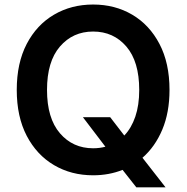

<svg xmlns="http://www.w3.org/2000/svg" viewBox="-20 -757 816 840"><path d="M721.6 -363.6Q721.6 -264.9 690 -189.8Q658.4 -114.7 603.3 -66.8L704.2 62.5H576.3L516.3 -13.8Q456.7 9.9 387.4 9.9Q291.9 9.9 216.3 -34.6Q140.6 -79.2 96.9 -162.8Q53.3 -246.4 53.3 -363.6Q53.3 -481.2 96.9 -564.8Q140.6 -648.4 216.3 -692.8Q291.9 -737.2 387.4 -737.2Q483 -737.2 558.4 -692.8Q633.9 -648.4 677.7 -564.8Q721.6 -481.2 721.6 -363.6ZM342.7 -244.3H462L523.8 -164.1Q554.7 -196.4 571.9 -246.4Q589.1 -296.5 589.1 -363.6Q589.1 -487.9 532.8 -553.4Q476.6 -619 387.4 -619Q298.7 -619 242.2 -553.4Q185.7 -487.9 185.7 -363.6Q185.7 -239.7 242.2 -174Q298.7 -108.3 387.4 -108.3Q415.5 -108.3 441.1 -115.1Z"/></svg>

Font: Inter Zeller Semi Bold
Style: Regular
Weight: 600
Designer: Rasmus Andersson; Joe Bland
Foundry: zeller
Version: Version 3.015;git-dec3a8cb1